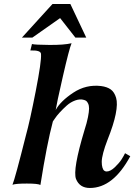

<svg xmlns="http://www.w3.org/2000/svg" viewBox="-20 -919 686 955"><path d="M628 -142Q543 16 427 16Q376 16 358 -29Q341 -75 400 -271Q412 -308 417.5 -336Q423 -364 423 -379Q423 -394 418.5 -403.5Q414 -413 409.5 -416.5Q405 -420 398 -422Q378 -428 354.5 -419.5Q331 -411 312 -394Q293 -377 277 -359.5Q261 -342 252 -328L243 -315Q213 -202 181 1Q169 -6 113.5 -6Q58 -6 42 0Q55 -31 109 -246Q128 -314 157.5 -464.5Q187 -615 184 -650Q184 -670 131 -668L139 -700Q153 -696 226 -695.5Q299 -695 336 -704Q324 -676 292.5 -538Q261 -400 257 -372Q281 -416 344.5 -458Q408 -500 483 -491Q513 -487 531 -474Q549 -461 557.5 -432.5Q566 -404 555.5 -351.5Q545 -299 515 -224Q501 -188 493.5 -159.5Q486 -131 486 -114Q486 -97 489.5 -85.5Q493 -74 498.5 -70Q504 -66 510 -66Q529 -66 551 -87Q573 -108 584.5 -126Q596 -144 602 -157ZM409 -732H355L279 -829L141 -732H89L241 -899H330Z"/></svg>

Font: GFS Artemisia
Style: Bold Italic
Weight: 700
Italic angle: -12°
Designer: Designed by Takis Katsoulidis and George D. Matthiopoulos.
Foundry: Designed by Takis Katsoulidis and George D. Matthiopoulos.
Version: Version 1.0